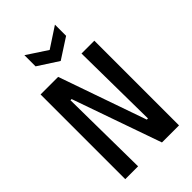

<svg xmlns="http://www.w3.org/2000/svg" viewBox="-259 -967 1058 1058"><g transform="rotate(-45 270.0 -438.0)"><path d="M60 0V-660H197L376 -148H385L379 -660H479V0H346L163 -521H154L160 0ZM150 -876 269 -798 388 -876V-789L269 -712L150 -789Z"/></g></svg>

Font: Bricolage Grotesque 24pt Condensed Medium
Style: Regular
Weight: 500
Width: 3
Designer: Mathieu Triay
Foundry: Atelier Triay
Version: Version 1.001;gftools[0.9.33.dev8+g029e19f]